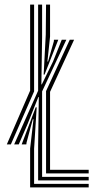

<svg xmlns="http://www.w3.org/2000/svg" viewBox="-20 -820 420 840"><path d="M9.8 -188.2 111.8 -423.5V-800H129.2V-420.2L27.5 -188.2ZM171 -493.5 180.2 -668.5 181.5 -800H199V-660.2L187.5 -550.8H190.2L215.5 -638.8L216 -646.2H235L174.8 -493.5ZM164.2 -46.2H368V-30.8H146.8V-181.5L149.8 -395.5H147.8L100.8 -277.8L62 -188.2H42L146.8 -423.2V-800H164.2V-657.8L161 -450.8H163L212 -550.8L250.2 -646.2H270.2L164.2 -420ZM199 -77H368V-61.5H181.5V-421.5L285.2 -646.2H304.2L199 -418.2ZM129.2 -15.5H368V0H111.8V-169.8L126.5 -298.2H123.5L96.2 -196.5L95.2 -188.2H74.8L136.2 -350.5H140.5L129.2 -169.2Z"/></svg>

Font: Big Shoulders Inline Display SemiBold
Style: Regular
Weight: 600
Designer: Patric King
Foundry: XO Type Co
Version: Version 1.000